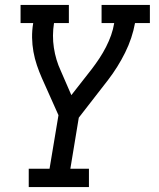

<svg xmlns="http://www.w3.org/2000/svg" viewBox="-20 -550 640 775"><path d="M96 205V131H180L216 -85L149 -235Q138 -260 129 -286.5Q120 -313 115 -341Q110 -369 109.5 -398Q109 -427 114 -457H63V-530H258V-457H198Q190 -406 197.5 -357Q205 -308 225 -265L268 -166L351 -272Q367 -293 381.5 -315Q396 -337 408 -360.5Q420 -384 428.5 -408Q437 -432 441 -457H390V-530H585V-457H525Q514 -396 485 -337.5Q456 -279 416 -227L298 -75L264 131H339V205Z"/></svg>

Font: Iosevka Curly Slab ExObl
Style: Regular
Weight: 400
Width: 7
Italic angle: -9°
Monospace: yes
Designer: Belleve Invis
Foundry: Belleve Invis
Version: Version 11.1.0; ttfautohint (v1.8.3)